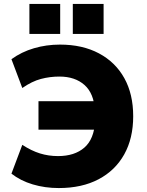

<svg xmlns="http://www.w3.org/2000/svg" viewBox="-20 -942 747 973"><path d="M278 11Q208 11 146 -7.5Q84 -26 38 -62L93 -208Q139 -178 182.5 -164.5Q226 -151 274 -151Q358 -151 407.5 -194Q457 -237 462 -328L513 -285H175V-429H512L461 -382Q456 -469 408 -511.5Q360 -554 281 -554Q233 -554 187.5 -542Q142 -530 93 -496L38 -642Q89 -679 152 -697.5Q215 -716 284 -716Q398 -716 481.5 -671.5Q565 -627 610 -546Q655 -465 655 -353Q655 -241 609.5 -159.5Q564 -78 479.5 -33.5Q395 11 278 11ZM349 -770V-922H505V-770ZM129 -770V-922H285V-770Z"/></svg>

Font: Nunito Sans 10pt Black
Style: Regular
Weight: 900
Designer: Vernon Adams
Foundry: Vernon Adams
Version: Version 3.101;gftools[0.9.27]